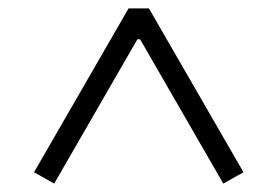

<svg xmlns="http://www.w3.org/2000/svg" viewBox="-20 -785 660 457"><path d="M61 -375 109 -348 307 -691.5H313.5L511.5 -348L559.5 -375L334.5 -765H286Z"/></svg>

Font: Monaspace Krypton ExtraLight
Style: Regular
Weight: 200
Designer: Riley Cran & the Lettermatic Team
Foundry: Lettermatic
Version: Version 1.101 (Monaspace Krypton)